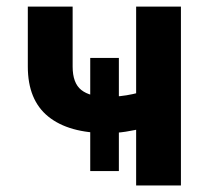

<svg xmlns="http://www.w3.org/2000/svg" viewBox="-20 -566 637 586"><path d="M306.6 -159.7Q189.9 -159.7 127.4 -210.2Q64.9 -260.7 64.9 -362.8V-545.9H201.7V-362.8Q201.7 -312.5 228 -291.5Q254.4 -270.5 306.6 -270.5Q347.2 -270.5 385 -278.8Q422.9 -287.1 464.4 -301.3V-190.9Q444.8 -182.6 418.7 -175.5Q392.6 -168.5 363.8 -164.1Q335 -159.7 306.6 -159.7ZM395.5 0V-545.9H532.2V0ZM255.4 -43.9V-389.2H342.8V-43.9Z"/></svg>

Font: Inter
Style: 650
Weight: 650
Designer: Rasmus Andersson
Foundry: rsms
Version: Version 4.001;git-66647c0bb